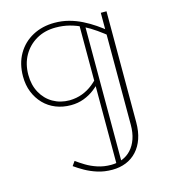

<svg xmlns="http://www.w3.org/2000/svg" viewBox="-133 -804 1002 1140"><g transform="rotate(-15 368.5 -234.0)"><path d="M416 232Q367 232 326 219Q285 206 251.5 187Q218 168 193 150L212 123Q235 140 265.5 158.5Q296 177 334 189.5Q372 202 416 202Q454 202 485.5 189.5Q517 177 540.5 151.5Q564 126 577 88.5Q590 51 590 2V-686H625V-4Q625 53 610 96.5Q595 140 567 170.5Q539 201 500.5 216.5Q462 232 416 232ZM448 212V-660L480 -647V212ZM278 -202Q228 -202 185.5 -219Q143 -236 112 -268Q81 -300 63.5 -343.5Q46 -387 46 -440Q46 -519 80 -577.5Q114 -636 173.5 -668Q233 -700 308 -700Q354 -700 395.5 -689Q437 -678 475 -659Q513 -640 547.5 -616.5Q582 -593 613 -567V-534Q579 -562 543.5 -587Q508 -612 470.5 -631Q433 -650 393 -660.5Q353 -671 308 -671Q240 -671 188.5 -641Q137 -611 108 -559.5Q79 -508 79 -441Q79 -379 105 -331.5Q131 -284 176 -258Q221 -232 278 -232Q321 -233 356.5 -246.5Q392 -260 422 -284Q452 -308 477 -339V-304Q455 -277 425 -253.5Q395 -230 358 -216Q321 -202 278 -202Z"/></g></svg>

Font: BioRhyme ExtraLight
Style: Regular
Weight: 250
Designer: Aoife Mooney
Foundry: Aoife Mooney Type
Version: Version 1.600;gftools[0.9.33]